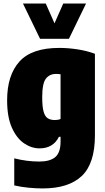

<svg xmlns="http://www.w3.org/2000/svg" viewBox="-20 -828 592 1078"><path d="M219 230Q184 230 141.2 226Q98.5 222 60 213V61Q130.5 79 201 79Q260.5 79 290.2 54Q320 29 320 -33V-60H311Q278.5 5 202 5Q157 5 115.2 -23.2Q73.5 -51.5 46.8 -111Q20 -170.5 20 -265Q20 -405.5 89 -482.2Q158 -559 313 -559Q362.5 -559 415.8 -550.8Q469 -542.5 513 -526V-68Q513 90 439.2 160Q365.5 230 219 230ZM288 -154Q306.5 -154 320 -160V-411Q314 -412 307.5 -412.5Q301 -413 295 -413Q258.5 -413 237.8 -386.5Q217 -360 217 -282Q217 -230 224.5 -202.2Q232 -174.5 247.8 -164.2Q263.5 -154 288 -154ZM205 -610 109 -808H237L286 -697L335 -808H463L367 -610Z"/></svg>

Font: Encode Sans Condensed Black
Style: Regular
Weight: 900
Width: 3
Designer: Multiple Designers
Foundry: Impallari Type
Version: Version 3.000; ttfautohint (v1.8.3) -l 8 -r 50 -G 200 -x 14 